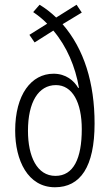

<svg xmlns="http://www.w3.org/2000/svg" viewBox="-20 -780 463 810"><path d="M147 -760 120 -729C139 -716 160 -700 179 -680L104 -633L126 -601L205 -651C262 -584 298 -498 313 -410L310 -409C292 -440 258 -469 206 -469C112 -469 44 -381 44 -229C44 -104 97 10 212 10C319 10 379 -76 379 -259C379 -430 335 -573 244 -678L325 -727L303 -760L217 -706C195 -727 172 -745 147 -760ZM216 -421C285 -421 325 -349 325 -235C325 -111 290 -38 214 -38C136 -38 98 -120 98 -228C98 -349 142 -421 216 -421Z"/></svg>

Font: Noto Sans Devanagari ExtraCondensed Light
Style: Regular
Weight: 300
Width: 2
Designer: Jelle Bosma - Monotype Design Team
Foundry: Monotype Imaging Inc.
Version: Version 2.004